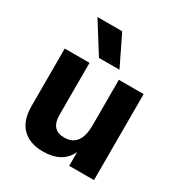

<svg xmlns="http://www.w3.org/2000/svg" viewBox="-172 -853 924 980"><g transform="rotate(30 290.0 -363.0)"><path d="M520 0H374V-81Q334 4 220 4Q142 4 98.5 -39.5Q55 -83 55 -168V-507H201V-201Q201 -112 279 -112Q374 -112 374 -239V-507H520ZM351 -553H230L119 -730H265Z"/></g></svg>

Font: Hind Guntur
Style: Bold
Weight: 700
Designer: Manushi Parikh, Hitesh Malaviya
Foundry: Indian Type Foundry
Version: Version 1.002;PS 1.0;hotconv 1.0.86;makeotf.lib2.5.63406; tt